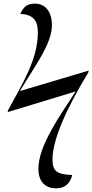

<svg xmlns="http://www.w3.org/2000/svg" viewBox="-20 -790 505 1050"><path d="M287 240C330 240 363 218 375 167C295 164 267 149 267 83C267 -21 336 -184 463 -394L465 -404L89 -292C171 -431 264 -549 264 -653C264 -725 228 -770 173 -770C128 -770 110 -755 91 -714C160 -711 187 -679 187 -613C187 -462 99 -327 24 -187L22 -177L394 -290C300 -147 190 10 190 133C190 208 232 240 287 240Z"/></svg>

Font: Noto Serif Display
Style: Italic
Weight: 400
Italic angle: -12°
Designer: Monotype Design Team
Foundry: Monotype Imaging Inc.
Version: Version 2.009